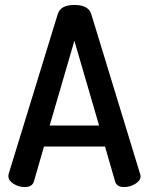

<svg xmlns="http://www.w3.org/2000/svg" viewBox="-20 -757 602 777"><path d="M14 -44Q14 -50 15 -53L214 -701Q226 -737 281 -737Q337 -737 349 -701L547 -53Q549 -47 549 -44Q549 -26 527.5 -13Q506 0 482 0Q453 0 446 -22L405 -164H158L117 -22Q110 0 80 0Q56 0 35 -13Q14 -26 14 -44ZM181 -249H381L281 -592Z"/></svg>

Font: TerminalDosisSemiBold
Style: Bold
Weight: 600
Designer: EdgarTolentino, PabloImpallari, IginoMarini
Foundry: EdgarTolentino, PabloImpallari, IginoMarini
Version: Version 1.006